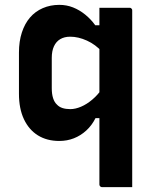

<svg xmlns="http://www.w3.org/2000/svg" viewBox="-20 -570 640 790"><path d="M389 -538Q421 -538 451 -538Q481 -538 513 -538Q517 -538 519 -536.5Q521 -535 522.5 -533Q524 -531 524 -527Q524 -454 524 -380.5Q524 -307 524 -233Q524 -159 524 -86Q524 -13 524 58Q524 95 524 130Q524 165 524 200Q492 200 462 200Q432 200 400 200Q397 200 394.5 198.5Q392 197 390.5 194.5Q389 192 389 189Q389 111 389 32.5Q389 -46 389 -124.5Q389 -203 389 -281.5Q389 -360 389 -438Q389 -455 389 -471.5Q389 -488 389 -505Q389 -522 389 -538ZM401 -84H373Q358 -54 335 -33Q312 -12 284 -1Q256 10 224 10Q173 10 136 -13Q99 -36 78.5 -79.5Q58 -123 58 -184V-354Q58 -400 70 -436.5Q82 -473 103.5 -498Q125 -523 156 -536.5Q187 -550 224 -550Q254 -550 280.5 -539.5Q307 -529 330.5 -510Q354 -491 372 -466H401V-356Q373 -387 337.5 -403Q302 -419 269 -419Q245 -419 228 -409Q211 -399 202 -379.5Q193 -360 193 -332V-207Q193 -183 198.5 -166Q204 -149 214 -140Q223 -130 237 -125.5Q251 -121 269 -121Q290 -121 313.5 -131Q337 -141 359.5 -160Q382 -179 401 -206Z"/></svg>

Font: Recursive
Style: Bold
Weight: 700
Version: Version 1.085